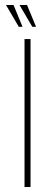

<svg xmlns="http://www.w3.org/2000/svg" viewBox="-20 -747 220 767"><path d="M78 0V-591H102V0ZM124 -640H109L58 -727H88ZM70 -640H55L4 -727H34Z"/></svg>

Font: Alumni Sans Thin Thin
Style: Regular
Weight: 250
Version: Version 1.018